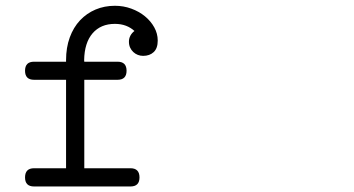

<svg xmlns="http://www.w3.org/2000/svg" viewBox="-20 -638 1244 674"><path d="M211.9 -47.4V-357.9H99.6Q67.9 -357.9 67.9 -389.6Q67.9 -421.4 99.6 -421.4H211.9V-426.8Q211.9 -471.2 224.9 -506.6Q237.8 -542 261 -566.7Q284.2 -591.3 315.4 -604.5Q346.7 -617.7 383.3 -617.7Q413.6 -617.7 440.9 -607.7Q468.3 -597.7 488.8 -580.8Q509.3 -564 521.5 -542Q533.7 -520 533.7 -495.6Q533.7 -468.3 519.5 -455.1Q505.4 -441.9 482.4 -441.9Q472.7 -441.9 463.9 -445.3Q455.1 -448.7 448 -455.3Q440.9 -461.9 436.8 -470.9Q432.6 -480 432.6 -491.7Q432.6 -502.9 437.7 -512.7Q442.9 -522.5 452.1 -529.3L453.1 -528.3Q439.5 -541 422.1 -547.6Q404.8 -554.2 383.3 -554.2Q333.5 -554.2 304.9 -521Q276.4 -487.8 275.4 -426.8L275.9 -421.4H392.6Q424.3 -421.4 424.3 -389.6Q424.3 -357.9 392.6 -357.9H275.9V-47.4H438Q469.7 -47.4 469.7 -15.1Q469.7 16.6 438 16.6H99.6Q67.9 16.6 67.9 -15.1Q67.9 -47.4 99.6 -47.4Z"/></svg>

Font: Erica Type
Style: Italic
Weight: 400
Monospace: yes
Designer: Peter Wiegel
Foundry: Peter Wiegel
Version: Version 1.000 2010 initial release